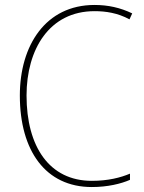

<svg xmlns="http://www.w3.org/2000/svg" viewBox="-20 -744 581 774"><path d="M361 -699C406 -699 454 -692 502 -666L513 -690C465 -713 416 -724 361 -724C164 -724 60 -561 60 -359C60 -136 164 10 350 10C414 10 467 -3 504 -19V-44C466 -28 416 -15 350 -15C179 -15 87 -153 87 -359C87 -545 179 -699 361 -699Z"/></svg>

Font: Noto Sans Malayalam SemiCondensed Thin
Style: Regular
Weight: 100
Width: 4
Designer: Jelle Bosma - Monotype Design Team
Foundry: Monotype Imaging Inc.
Version: Version 2.104